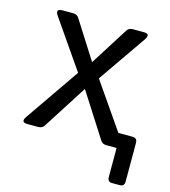

<svg xmlns="http://www.w3.org/2000/svg" viewBox="-101 -595 733 828"><g transform="rotate(15 265.0 -181.0)"><path d="M57.1 0Q24.4 0 44.4 -28.8L210.9 -270L63 -483.9Q43 -512.7 75.7 -512.7H123.5Q141.1 -512.7 149.4 -500L257.3 -330.1L364.7 -500Q372.6 -512.7 390.6 -512.7H439Q471.7 -512.7 451.7 -483.9L303.7 -270L445.8 -64.5H508.3Q530.3 -64.5 530.3 -42.5V129.4Q530.3 151.4 510.7 151.4H474.6Q455.1 151.4 455.1 129.4V0H409.7Q392.1 0 383.8 -12.7L257.3 -210.4L130.9 -12.7Q122.6 0 105 0Z"/></g></svg>

Font: Istok Web
Style: Regular
Weight: 400
Designer: Andrey V. Panov
Foundry: Andrey V. Panov
Version: Version 1.0.2g